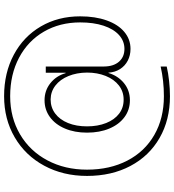

<svg xmlns="http://www.w3.org/2000/svg" viewBox="23 -762 841 927"><g transform="rotate(-90 443.5 -298.5)"><path d="M266.6 -298.8Q266.6 -358.9 286.4 -405.5Q306.2 -452.1 341.8 -478Q377.4 -503.9 422.9 -503.9Q470.2 -503.9 505.6 -475.6Q541 -447.3 553.7 -402.3H555.7V-498H585.9V-216.8Q586.4 -169.9 609.6 -144Q632.8 -118.2 670.9 -118.2Q709 -118.2 738 -144.5Q767.1 -170.9 783 -219.2Q798.8 -267.6 798.8 -332Q798.8 -430.2 754.2 -507.1Q709.5 -584 628.4 -627Q547.4 -669.9 442.4 -669.9Q339.4 -669.9 258.5 -622.3Q177.7 -574.7 132.8 -490.2Q87.9 -405.8 87.9 -298.8Q87.9 -188.5 131.6 -104.2Q175.3 -20 255.6 26.1Q335.9 72.3 442.4 72.3Q517.6 72.3 585.9 56.6V85.9Q554.2 93.3 516.1 97.4Q478 101.6 442.4 101.6Q328.1 101.6 241 51.5Q153.8 1.5 105.7 -89.4Q57.6 -180.2 57.6 -298.8Q57.6 -414.1 106.9 -505.4Q156.2 -596.7 243.9 -647.9Q331.5 -699.2 442.4 -699.2Q555.2 -699.2 642.8 -652.3Q730.5 -605.5 779.3 -522Q828.1 -438.5 828.1 -332Q828.1 -258.8 808.3 -203.6Q788.6 -148.4 752.9 -118.7Q717.3 -88.9 670.9 -88.9Q639.6 -88.9 614.3 -102.1Q588.9 -115.2 573.5 -139.4Q558.1 -163.6 556.2 -195.3H554.7Q541 -149.4 505.9 -120.6Q470.7 -91.8 422.9 -91.8Q377 -91.8 341.6 -117.9Q306.2 -144 286.4 -190.9Q266.6 -237.8 266.6 -298.8ZM556.6 -298.8Q556.2 -348.6 539.8 -388.7Q523.4 -428.7 494.1 -451.4Q464.8 -474.1 426.8 -474.6Q388.2 -474.6 358.6 -452.4Q329.1 -430.2 313 -390.4Q296.9 -350.6 296.9 -298.8Q296.9 -247.1 313 -206.5Q329.1 -166 358.4 -143.8Q387.7 -121.6 426.8 -122.1Q464.8 -122.1 494.4 -145Q523.9 -168 540.3 -208.5Q556.6 -249 556.6 -298.8Z"/></g></svg>

Font: Pretendard Std Thin
Style: Regular
Weight: 100
Designer: Base glyphs from Inter by Rasmus Andersson; Hangeul glyphs from Noto Sans CJK(Source Han Sans) by Jang Soo-young and Kan
Foundry: Kil Hyung-jin
Version: Version 1.309